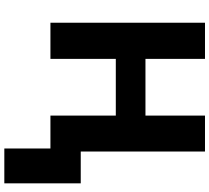

<svg xmlns="http://www.w3.org/2000/svg" viewBox="-60 -694 967 887"><g transform="rotate(90 423.5 -250.5)"><path d="M666 0H514V-302H252V0H85V-714H252V-439H514V-714H680V-140H827V213H666Z"/></g></svg>

Font: Noto Sans UI ExtraBold
Style: Regular
Weight: 800
Designer: Monotype Design Team
Foundry: Monotype Imaging Inc.
Version: Version 1.001